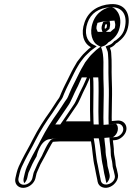

<svg xmlns="http://www.w3.org/2000/svg" viewBox="-20 -880 642 928"><path d="M489.1 -761 489.3 -761.8C491.8 -762.4 493.8 -762.8 496.6 -763C497.2 -759.8 497.1 -754.3 495.4 -746.6C493 -744.8 492.5 -744.6 488.5 -741L487.2 -741C486.2 -743.3 485.5 -745.3 486.2 -748.5L486.4 -749.1C486.5 -752.5 487.4 -756.7 489.1 -761ZM451.9 -1.6C454.5 11 461.8 19.8 473.2 24.5C499.5 35.3 529.3 18.9 543 -4.3C549.5 -15.2 552.4 -28 549.5 -39.8L547.1 -50.3C544.4 -67.3 539 -76.1 538.6 -90.5C537.6 -111.8 531.5 -126.2 530.5 -146C531.1 -166.9 527 -183.6 525.6 -201.7L535.8 -202.6C548.6 -203.3 561.2 -209.3 572 -219.4C608.6 -253.8 588.9 -299.7 548.6 -297.4L537.2 -296.4C531.6 -295.8 528.3 -295.6 520.3 -294.9L519.9 -312.3C519.5 -340.5 522.4 -422.7 521.5 -451.2L520.1 -500.1C518.4 -541.4 521.3 -581 517.5 -622.3C517.4 -631.4 515.2 -639.5 511.3 -648.8C522.1 -652.9 531.2 -658.8 540.6 -670.1C541.2 -670.4 546.4 -673.4 548.8 -675.2C571 -692.4 590.4 -712.3 598.3 -746.5C613.1 -810.6 587 -864.8 514.1 -860C455.1 -855.8 407 -826.3 388.5 -771.3C369.8 -718.7 382.7 -670.7 419.4 -651.9C416.1 -649.5 411.9 -646.2 408.4 -643.3C397.5 -631.9 384.7 -622.5 372.6 -606.8L360.7 -591.5C354.7 -584.5 349.9 -577.6 344.9 -567.5C331.1 -545.6 317.6 -516.4 305.8 -492.8L295 -471.4C289.8 -461.4 283.4 -447.5 275.7 -429.8C271 -418.8 268.4 -411 265.8 -407.1C252.9 -390.5 235.5 -360.5 222.8 -342.5C190.9 -297.9 164.4 -257.3 137.4 -204.3C118.8 -166.7 103.3 -142.1 86 -107.4C74.7 -84.5 65.6 -67.5 59.9 -42.9L54.5 -19.5C48.5 6.6 65.4 28 92 28C118.7 28 145.4 6.9 151.4 -18.9L156.7 -42.1C157.3 -44.5 158.4 -47.5 160.7 -51.9C170.3 -71.4 175 -84.9 175.3 -84.8C181.4 -96.8 188.2 -109.2 195.7 -122C195.7 -122 233.4 -194.5 235.6 -194.5H236L249.3 -195.5C257.1 -196.2 263.7 -196.5 269 -196.5H419.8C427.4 -158.5 428.4 -110.4 437.6 -74.8C442 -53.5 445.1 -32.4 450.2 -11.2ZM348.8 -367.8C362.1 -385.2 379 -430.4 389.1 -448.8C399.6 -467.6 405.8 -486.2 414.7 -504.4C417.1 -446 413.3 -360.3 416.3 -293.5L298.3 -293.5C314.6 -316.8 333.1 -344 348.8 -367.8ZM475.6 -726 491.7 -726C497.9 -731.5 502 -734.8 509 -740.2C511.5 -751.6 513.3 -761.3 511.7 -769L509.7 -778.6L499 -777.9C491.1 -777.4 485.9 -775.5 479 -773.8L475.3 -764.4C467.3 -744.3 472 -734.4 475.6 -726ZM229.8 -206.8C211.8 -196 184.8 -131 182.5 -126.6C174.5 -113 168.4 -101.8 162.3 -89.7C158.4 -83.2 156.1 -74.1 147.2 -55.9C144.7 -51.2 142.7 -46.3 141.7 -42.1L136.4 -18.9C132.4 -1.9 114.3 13 95.5 13C76.9 13 65.5 -2 69.5 -19.5L74.9 -42.9C80.1 -65.3 88 -80.2 99.6 -103.5C116.4 -137.2 132.1 -162.1 151 -200.4C177.4 -252.2 203.2 -291.8 234.8 -336.1C248.5 -355.3 265.9 -385.2 277.3 -399.9C283.5 -407.9 285.1 -416.1 289.8 -426.8C297.3 -444.3 303.5 -457.7 308.5 -467.3L319.4 -488.9C331.4 -512.8 344.7 -541.7 357.5 -561.9C363.4 -571.2 366.1 -577.2 371.9 -583.9L384.1 -599.7C394.1 -612.6 405.2 -620.9 417.6 -633.6C422 -637.2 423.9 -638.6 426.7 -640.7L447.4 -656L428.8 -665.5C398.4 -681.1 386.1 -722 403 -769.6C418.7 -816.2 457.4 -841.2 511.6 -845C574 -849.1 596.8 -804.7 583.3 -746.5C576.6 -717.3 561.6 -702 541 -686.1C539.1 -684.6 534.7 -682.4 532.3 -681.2C524.3 -671.5 518.4 -666.3 508.8 -662.7L490.5 -655.7L496.9 -640.6C500.6 -631.8 502 -625.6 502.1 -618.3C505.8 -578.2 502.9 -538.6 504.7 -496.3L506.1 -447.4C506.9 -419.9 504.1 -337.7 504.5 -308.7L505.2 -278.9L518.2 -279.9C526.1 -280.6 529.6 -280.9 535.2 -281.5L546.2 -282.4C573.3 -284 588.2 -253 562.7 -229C554.9 -221.7 547 -218 538.2 -217.5L508.9 -215.2L510.2 -197.3C511.8 -177.7 515.6 -161.9 515.1 -143C514.5 -120 522.4 -105.1 523.3 -86.6C523.7 -68.6 529.6 -59.2 531.9 -44.4L534.5 -33.4C544.1 5.8 475.2 31.6 467.1 -7.5L465.3 -17.3C460.1 -39 457.7 -56.9 452.7 -81.1C443.2 -117.6 441.5 -169.8 433.1 -211.5H272.5C266.6 -211.5 259.6 -211.2 251.5 -210.5L239.3 -209.5ZM286.2 -299.8 271.3 -278.5 432.6 -278.5 431.7 -297.5C429.2 -352.5 433.2 -433.6 431.4 -484.1C430.9 -492.4 430.4 -502.4 430.1 -508.4L427.9 -563L401.1 -508.2C391.4 -488.4 385.4 -470.5 375.9 -453.4C364.3 -432.3 346.6 -387.3 336.7 -374.3C321.1 -350.5 302.5 -323.2 286.2 -299.8ZM449.2 -761.4 451.1 -769.5 469.1 -774C472.4 -774.8 481.8 -777 493 -777.8L533.4 -780.4L536.6 -765.4C537.7 -760.3 536.7 -752.8 534.8 -743.8C529.9 -740.1 529.7 -740.1 525.2 -736.2L513.7 -726L452.4 -726L447.5 -737.4C446.4 -740 445.2 -743.9 446.3 -748.6C446.5 -752.4 447.2 -756 449.2 -761.4ZM212.9 -206.1 233.2 -209.3 244.1 -210.2C253.2 -210.9 263.2 -211.5 272.5 -211.5H457.3L459.8 -198.9C467.6 -160.1 468.5 -112.2 477.6 -77.3C480.7 -62.4 482.2 -44.9 486.2 -31.2C487.3 -26.1 488.4 -21.2 490.2 -13.6L492 -4C492.7 -0.5 493.8 2.4 495.1 4.9C497.8 2.2 501.4 -2.1 503.8 -6.3C509.5 -15.8 512 -27.1 509.5 -37.2L507 -47.9C504.5 -64.3 498.9 -73 498.5 -89C497.5 -109.2 491.4 -123.2 490.4 -144.7C490.9 -165.2 486.9 -181.1 485.5 -200L484.4 -213.5L525.3 -216.8C553.1 -232 556 -269.3 540.7 -281.6C536.8 -281.2 532.4 -280.8 525.8 -280.3L480.6 -276.5L479.7 -310.9C479.3 -339.4 482.2 -421.7 481.4 -449.7L479.9 -498.6C477.8 -551.1 486 -611.1 468.4 -653L484 -658.9C488.1 -660.4 496.5 -666.3 504.5 -676C507.2 -677.4 510.6 -679.1 513 -680.8C533.4 -696.7 550.8 -713.9 558.3 -746.5C573.8 -813.2 531.9 -845.3 519.4 -845.3C494.5 -845.3 446.7 -825.1 428.3 -770.7C410.1 -719.5 427.3 -674.4 452.5 -661.4L466.2 -654.4L454.9 -646.1C452.1 -644.1 448.8 -641.5 445.4 -638.7C433.9 -626.8 421.9 -617.9 411.1 -603.9L399 -588.3C393 -581.3 389.1 -575.5 384.2 -565.7C370.7 -544.4 357.2 -515.2 345.2 -491.3L334.4 -469.8C329.3 -460 323 -446.3 315.4 -428.6C310.6 -417.6 308.9 -411 304.6 -404.4C291.8 -388 274.9 -358.7 261.5 -339.9C229.8 -295.5 203.6 -255.3 176.9 -202.8C158.1 -164.9 142.5 -140.2 125.5 -105.9C114 -82.8 105.4 -66.7 99.9 -42.9L94.5 -19.5C92.3 -9.8 93.6 -1.5 97.4 5.3C103.6 -0.8 109.2 -9.5 111.4 -18.9L116.7 -42.1C117.4 -45.2 118.9 -48.9 121.3 -53.4C130.4 -72 133.7 -82.8 136.2 -86.9C142 -98.5 148.8 -110.9 156.5 -123.8C157.4 -125.7 170.9 -194 212.9 -206.1ZM310 -370.5C321.6 -385.6 339.2 -431.4 349.8 -450.6C359.9 -468.7 366 -487 375.3 -505.9L454.9 -506C455.1 -500 455.7 -489.7 456.2 -481.7C457.9 -431.9 454 -350.6 456.5 -295L457.2 -278.5L247.3 -278.5L259.5 -296.1C275.8 -319.5 294 -346.1 310 -370.5Z"/></svg>

Font: HoneyBee
Style: BlurIt
Weight: 700
Foundry: Cannot Into Space Fonts
Version: Version 0.89